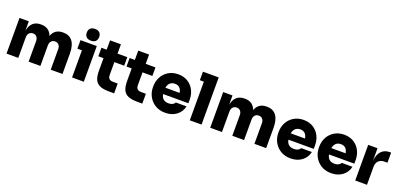

<svg xmlns="http://www.w3.org/2000/svg" viewBox="13 -1775 5793 2792"><g transform="rotate(20 2910.0 -379.0)"><path d="M66 -552H210V-408Q242 -570 390 -570H398Q523 -570 565 -455Q607 -570 732 -570H740Q833 -570 882.5 -505.5Q932 -441 932 -314V0H750V-319Q750 -358 729 -383Q708 -408 671 -408Q633 -408 611.5 -383Q590 -358 590 -317V0H408V-319Q408 -358 387 -383Q366 -408 329 -408Q291 -408 269.5 -383Q248 -358 248 -317V0H66Z M1080 -420H1010V-552H1262V0H1080ZM1058 -687Q1058 -729 1082 -753.5Q1106 -778 1154 -778Q1202 -778 1226 -753.5Q1250 -729 1250 -687Q1250 -645 1226 -620.5Q1202 -596 1154 -596Q1106 -596 1082 -620.5Q1058 -645 1058 -687Z M1414 -225V-420H1334V-552H1415V-696H1583V-552H1734V-420H1582V-220Q1582 -183 1601.5 -163.5Q1621 -144 1658 -144H1734V8H1659Q1567 8 1514.5 -14Q1462 -36 1438 -86.5Q1414 -137 1414 -225Z M1850 -225V-420H1770V-552H1851V-696H2019V-552H2170V-420H2018V-220Q2018 -183 2037.5 -163.5Q2057 -144 2094 -144H2170V8H2095Q2003 8 1950.5 -14Q1898 -36 1874 -86.5Q1850 -137 1850 -225Z M2234 -266V-286Q2234 -362 2268.5 -427.5Q2303 -493 2368 -532.5Q2433 -572 2519 -572Q2605 -572 2668 -532.5Q2731 -493 2764.5 -427.5Q2798 -362 2798 -284V-226H2406Q2425 -126 2525 -126Q2562 -126 2587 -138.5Q2612 -151 2622 -174H2788Q2770 -87 2699.5 -33.5Q2629 20 2525 20Q2436 20 2370 -20.5Q2304 -61 2269 -127Q2234 -193 2234 -266ZM2627 -324Q2610 -426 2519 -426Q2474 -426 2445 -400.5Q2416 -375 2406 -324Z M2902 -598H2840V-730H3084V0H2902Z M3218 -552H3362V-408Q3394 -570 3542 -570H3550Q3675 -570 3717 -455Q3759 -570 3884 -570H3892Q3985 -570 4034.5 -505.5Q4084 -441 4084 -314V0H3902V-319Q3902 -358 3881 -383Q3860 -408 3823 -408Q3785 -408 3763.5 -383Q3742 -358 3742 -317V0H3560V-319Q3560 -358 3539 -383Q3518 -408 3481 -408Q3443 -408 3421.5 -383Q3400 -358 3400 -317V0H3218Z M4174 -266V-286Q4174 -362 4208.5 -427.5Q4243 -493 4308 -532.5Q4373 -572 4459 -572Q4545 -572 4608 -532.5Q4671 -493 4704.5 -427.5Q4738 -362 4738 -284V-226H4346Q4365 -126 4465 -126Q4502 -126 4527 -138.5Q4552 -151 4562 -174H4728Q4710 -87 4639.5 -33.5Q4569 20 4465 20Q4376 20 4310 -20.5Q4244 -61 4209 -127Q4174 -193 4174 -266ZM4567 -324Q4550 -426 4459 -426Q4414 -426 4385 -400.5Q4356 -375 4346 -324Z M4802 -266V-286Q4802 -362 4836.5 -427.5Q4871 -493 4936 -532.5Q5001 -572 5087 -572Q5173 -572 5236 -532.5Q5299 -493 5332.5 -427.5Q5366 -362 5366 -284V-226H4974Q4993 -126 5093 -126Q5130 -126 5155 -138.5Q5180 -151 5190 -174H5356Q5338 -87 5267.5 -33.5Q5197 20 5093 20Q5004 20 4938 -20.5Q4872 -61 4837 -127Q4802 -193 4802 -266ZM5195 -324Q5178 -426 5087 -426Q5042 -426 5013 -400.5Q4984 -375 4974 -324Z M5462 -552H5606V-357Q5615 -454 5663 -507Q5711 -560 5792 -560H5814V-404H5772Q5711 -404 5677.5 -371Q5644 -338 5644 -276V0H5462Z"/></g></svg>

Font: Sora-SIA ExtraBold
Style: Regular
Weight: 800
Designer: Jonathan Barnbrook, Julián Moncada
Foundry: Barnbrook Fonts
Version: Version 2.000